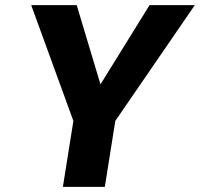

<svg xmlns="http://www.w3.org/2000/svg" viewBox="-20 -731 782 751"><path d="M102 -711 267 -258 226 0H390L431 -258L742 -711H565L373 -401L280 -711Z"/></svg>

Font: Aerodynamic
Style: BdObl
Weight: 500
Designer: Google
Version: Version 2.000980; 2014